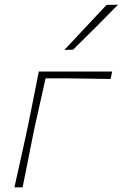

<svg xmlns="http://www.w3.org/2000/svg" viewBox="-20 -799 524 819"><path d="M41.5 0Q54 -56 65.8 -109Q77.5 -162 90.5 -221L101 -270.5Q113.5 -332.5 124 -385.2Q134.5 -438 145.5 -494H458.5L451.5 -462Q399.5 -463 345.8 -463.8Q292 -464.5 241.5 -465H174.5Q163.5 -416.5 153.5 -371Q143.5 -325.5 131 -270.5L120.5 -221Q108.5 -160.5 98.2 -108.5Q88 -56.5 76.5 0ZM254.5 -586Q346 -683.5 434.5 -778L483.5 -779Q389.5 -682.5 291.5 -587Z"/></svg>

Font: Commissioner Loud Thin
Style: Italic
Weight: 100
Italic angle: -12°
Designer: Kostas Bartsokas
Foundry: Kostas Bartsokas
Version: Version 1.000; ttfautohint (v1.8.3)